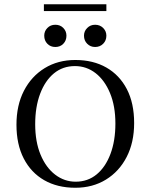

<svg xmlns="http://www.w3.org/2000/svg" viewBox="-20 -861 700 892"><path d="M329.8 11.3Q246.8 11.3 185.5 -23.8Q124.2 -58.9 90.3 -124.6Q56.5 -190.3 56.5 -281.5Q56.5 -371.8 91.1 -439.1Q125.8 -506.5 187.5 -544.4Q249.2 -582.3 329.8 -582.3Q412.9 -582.3 474.2 -547.2Q535.5 -512.1 569.4 -446.8Q603.2 -381.5 603.2 -289.5Q603.2 -199.2 568.5 -131.9Q533.9 -64.5 472.2 -26.6Q410.5 11.3 329.8 11.3ZM331.5 -16.9Q387.9 -16.9 429 -50.8Q470.2 -84.7 493.1 -145.6Q516.1 -206.5 516.1 -287.1Q516.1 -368.5 491.1 -428.6Q466.1 -488.7 423.8 -521.4Q381.5 -554 328.2 -554Q271.8 -554 230.6 -520.2Q189.5 -486.3 166.5 -425.4Q143.5 -364.5 143.5 -283.9Q143.5 -202.4 168.5 -142.3Q193.5 -82.3 236.3 -49.6Q279 -16.9 331.5 -16.9ZM237.1 -642.7Q214.5 -642.7 200 -657.7Q185.5 -672.6 185.5 -695.2Q185.5 -716.1 200 -731Q214.5 -746 237.1 -746Q259.7 -746 274.2 -731Q288.7 -716.1 288.7 -695.2Q288.7 -672.6 274.2 -657.7Q259.7 -642.7 237.1 -642.7ZM421.8 -642.7Q400 -642.7 385.1 -657.7Q370.2 -672.6 370.2 -695.2Q370.2 -716.1 385.1 -731Q400 -746 421.8 -746Q444.4 -746 459.3 -731Q474.2 -716.1 474.2 -695.2Q474.2 -672.6 459.3 -657.7Q444.4 -642.7 421.8 -642.7ZM183.9 -809.7V-841.1H474.2V-809.7Z"/></svg>

Font: Playfair 5pt SemiExpanded Light
Style: Regular
Weight: 400
Version: Version 2.203